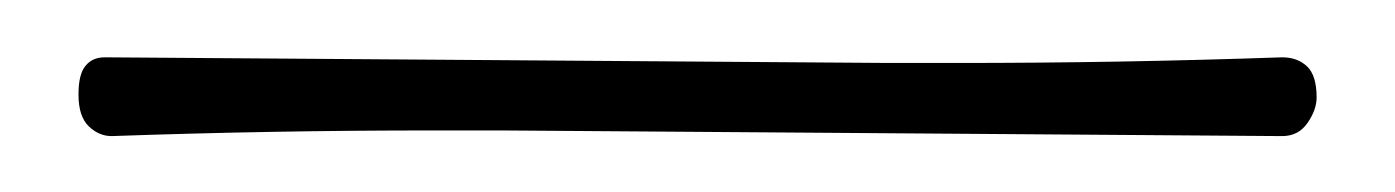

<svg xmlns="http://www.w3.org/2000/svg" viewBox="-20 28 494 68"><path d="M19.5 76.2Q15.1 76.2 11.5 72.8Q7.8 69.3 7.8 61.5Q7.8 54.2 10.3 51.3Q12.7 48.3 17.1 48.3L294.9 50.3H319.3Q348.1 50.3 376.7 49.8Q405.3 49.3 434.1 48.3Q439.5 48.3 442.9 51.5Q446.3 54.7 446.3 62.5Q446.3 66.9 443.1 71.5Q439.9 76.2 434.1 76.2L157.7 74.2H133.3Q104.5 74.2 76.2 74.7Q47.9 75.2 19.5 76.2Z"/></svg>

Font: IM FELL French Canon SC
Style: Regular
Weight: 400
Designer: Igino Marini
Foundry: Igino Marini
Version: 3.00